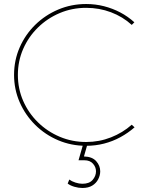

<svg xmlns="http://www.w3.org/2000/svg" viewBox="-20 -723 745 956"><path d="M636 -599Q591 -640 532.5 -662Q474 -684 409 -684Q339 -684 277.5 -658Q216 -632 169 -586Q122 -540 95.5 -479.5Q69 -419 69 -350Q69 -281 95.5 -220.5Q122 -160 169 -114Q216 -68 277.5 -42Q339 -16 409 -16Q474 -16 532.5 -39Q591 -62 636 -102L650 -89Q618 -61 579.5 -40Q541 -19 498 -8Q455 3 409 3Q335 3 270 -24.5Q205 -52 155.5 -101Q106 -150 78 -214Q50 -278 50 -350Q50 -423 78 -487Q106 -551 155.5 -599.5Q205 -648 270 -675.5Q335 -703 409 -703Q455 -703 498 -692Q541 -681 579 -661Q617 -641 649 -612ZM394 -5 414 0 398 56Q439 57 459 79.5Q479 102 479 130Q479 150 469 169.5Q459 189 439.5 201Q420 213 390 213Q371 213 350.5 207Q330 201 317 191L325 171Q337 180 355.5 186Q374 192 390 192Q425 192 441.5 172.5Q458 153 458 130Q458 109 443 92Q428 75 400 75Q393 75 384 75Q375 75 371 75Z"/></svg>

Font: Alexandria Thin
Style: Regular
Weight: 250
Designer: Mohamed Gaber
Foundry: Kief Type Foundry
Version: Version 5.100